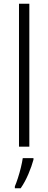

<svg xmlns="http://www.w3.org/2000/svg" viewBox="-20 -780 256 1021"><path d="M136 0H81V-760H136ZM158 69Q149 103 131 145.5Q113 188 90 221H59V211Q66 195 75 167.5Q84 140 91 111Q98 82 101 61H158Z"/></svg>

Font: Noto Sans Lao Looped SemiCondensed Light
Style: Regular
Weight: 300
Width: 4
Designer: Mark Frömberg, Ben Mitchell
Foundry: The Fontpad Ltd
Version: Version 1.002; ttfautohint (v1.8.4.7-5d5b)